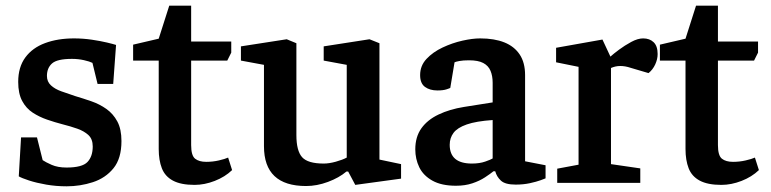

<svg xmlns="http://www.w3.org/2000/svg" viewBox="-20 -643 2712 675"><path d="M214 12Q177 12 142.5 6Q108 0 82 -8.5Q56 -17 46 -23L54 -160H110L130 -80Q140 -73 161.5 -63.5Q183 -54 214 -54Q269 -54 287.5 -73.5Q306 -93 306 -128Q306 -154 291 -168Q276 -182 252 -190.5Q228 -199 200 -206Q173 -213 145.5 -222.5Q118 -232 95 -247Q72 -262 58 -288Q44 -314 44 -355Q44 -407 69 -441Q94 -475 138.5 -491.5Q183 -508 240 -508Q272 -508 302.5 -503.5Q333 -499 356 -493.5Q379 -488 388 -485L378 -348H323L305 -422Q295 -427 275 -431.5Q255 -436 233 -436Q181 -436 163 -420Q145 -404 145 -376Q145 -356 159 -343Q173 -330 195.5 -322Q218 -314 245 -305Q272 -297 301 -287Q330 -277 354 -260Q378 -243 392.5 -216Q407 -189 407 -147Q407 -86 379 -51.5Q351 -17 306.5 -2.5Q262 12 214 12Z M664 7Q616 7 588 -8Q560 -23 549 -51.5Q538 -80 538 -119V-430H448V-486L538 -507L575 -623H652V-497H793V-458L779 -430H652V-133Q652 -96 666 -85Q680 -74 705 -74Q728 -74 749.5 -79Q771 -84 782 -89L796 -45Q771 -21 735 -7Q699 7 664 7Z M1056 11Q982 11 945 -24Q908 -59 908 -129V-415L827 -430V-480L988 -505L1022 -491V-168Q1022 -113 1042 -90.5Q1062 -68 1118 -68Q1137 -68 1160.5 -74.5Q1184 -81 1199 -89V-415L1118 -430V-480L1279 -505L1314 -491V-82L1390 -66V-15L1229 7L1204 -40H1198Q1172 -18 1133 -3.5Q1094 11 1056 11Z M1583 10Q1532 10 1500 -8Q1468 -26 1454 -55Q1440 -84 1440 -118Q1440 -162 1461.5 -192Q1483 -222 1522 -240.5Q1561 -259 1611 -267L1712 -283V-352Q1712 -376 1704.5 -394Q1697 -412 1679 -421.5Q1661 -431 1629 -431Q1608 -431 1595 -428.5Q1582 -426 1578 -424L1563 -334Q1562 -333 1550 -329Q1538 -325 1518 -325Q1491 -325 1474 -337.5Q1457 -350 1457 -379Q1457 -412 1479.5 -436Q1502 -460 1536 -476Q1570 -492 1605.5 -500Q1641 -508 1668 -508Q1718 -508 1753 -494Q1788 -480 1807 -451.5Q1826 -423 1826 -379V-76L1898 -62V-16Q1896 -15 1881 -9.5Q1866 -4 1843 1Q1820 6 1793 6Q1756 6 1741 -8Q1726 -22 1721 -41H1715Q1704 -32 1685 -19.5Q1666 -7 1640.5 1.5Q1615 10 1583 10ZM1639 -68Q1666 -68 1686 -75Q1706 -82 1712 -86V-221Q1654 -217 1621 -205.5Q1588 -194 1574.5 -176Q1561 -158 1561 -134Q1561 -68 1639 -68Z M1939 0V-50L2014 -64V-408L1935 -424V-475L2098 -504L2126 -444Q2137 -454 2156.5 -468.5Q2176 -483 2199 -495.5Q2222 -508 2241 -508Q2264 -508 2278 -494.5Q2292 -481 2292 -453Q2292 -435 2283.5 -416.5Q2275 -398 2260 -386L2199 -404Q2187 -408 2178 -409.5Q2169 -411 2161 -411Q2151 -411 2143 -409Q2135 -407 2128 -404V-66L2231 -51V0Z M2516 7Q2468 7 2440 -8Q2412 -23 2401 -51.5Q2390 -80 2390 -119V-430H2300V-486L2390 -507L2427 -623H2504V-497H2645V-458L2631 -430H2504V-133Q2504 -96 2518 -85Q2532 -74 2557 -74Q2580 -74 2601.5 -79Q2623 -84 2634 -89L2648 -45Q2623 -21 2587 -7Q2551 7 2516 7Z"/></svg>

Font: Faustina Light SemiBold
Style: Regular
Weight: 600
Version: Version 1.200